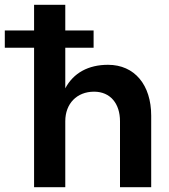

<svg xmlns="http://www.w3.org/2000/svg" viewBox="-77 -780 705 800"><path d="M65 0H195V-275C195 -348 243 -398 315 -398C383 -398 423 -348 423 -275V0H553V-298C553 -426 484 -510 373 -510C291 -510 229 -476 195 -412V-581H313V-653H195V-760H65V-653H-57V-581H65Z"/></svg>

Font: Goli SemiBold
Style: Regular
Weight: 600
Designer: jaikishan Patel
Foundry: MagicType
Version: Version 1.000;Glyphs 3.2 (3242)